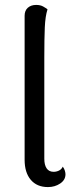

<svg xmlns="http://www.w3.org/2000/svg" viewBox="-20 -750 310 780"><path d="M175 10Q130 10 105 -19.5Q80 -49 80 -101V-686Q80 -707 93 -718.5Q106 -730 127 -730Q144 -730 155.5 -723.5Q167 -717 173 -712Q164 -684 162 -639Q160 -594 160 -517V-105Q160 -80 169.5 -66Q179 -52 198 -52Q209 -52 219.5 -57Q230 -62 235 -73Q241 -65 243.5 -56.5Q246 -48 246 -42Q246 -19 224.5 -4.5Q203 10 175 10Z"/></svg>

Font: Arima Thin
Style: Regular
Weight: 400
Version: Version 1.100